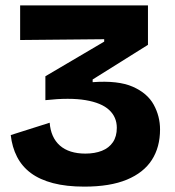

<svg xmlns="http://www.w3.org/2000/svg" viewBox="-20 -681 651 715"><path d="M294 14Q227 14 177.5 1Q128 -12 95 -36.5Q62 -61 43.5 -97Q25 -133 20 -178L165 -224Q167 -197 176.5 -175.5Q186 -154 203 -139Q220 -124 244 -116.5Q268 -109 298 -109Q333 -109 359.5 -119.5Q386 -130 400.5 -151.5Q415 -173 415 -205Q415 -245 386.5 -271.5Q358 -298 299 -308Q240 -318 149 -308V-397L368 -526V-535L55 -532V-661H531V-514L325 -385V-375Q420 -382 474.5 -358Q529 -334 552.5 -291Q576 -248 576 -199Q576 -133 545.5 -85.5Q515 -38 452.5 -12Q390 14 294 14Z"/></svg>

Font: Bricolage Grotesque ExtraBold
Style: Regular
Weight: 800
Designer: Mathieu Triay
Foundry: Atelier Triay
Version: Version 1.001;gftools[0.9.33.dev8+g029e19f]